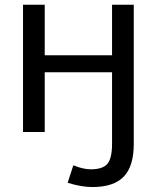

<svg xmlns="http://www.w3.org/2000/svg" viewBox="-20 -544 641 794"><path d="M443.4 50.8V-245.1H165V2H75.2V-524.4H165V-315.4H443.4V-524.4H533.2V50.8Q533.2 143.6 491.7 186.5Q450.2 229.5 362.3 229.5Q316.4 229.5 259.8 211.9L283.2 139.6Q324.2 156.2 355.5 156.2Q404.3 156.2 423.8 133.8Q443.4 111.3 443.4 50.8Z"/></svg>

Font: Nasu
Style: Regular
Weight: 400
Designer: Ryoko NISHIZUKA (kana &amp; ideographs); Paul D. Hunt (Latin, Greek &amp; Cyrillic); Wenlong ZHANG (bopomofo); Sandoll C
Version: Version 2014.1215